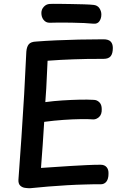

<svg xmlns="http://www.w3.org/2000/svg" viewBox="-20 -986 667 1021"><path d="M139 15Q128 15 113 13Q98 11 87.5 1Q77 -9 78 -30Q86 -141 94 -255.5Q102 -370 108.5 -485Q115 -600 120 -711Q122 -737 133 -750.5Q144 -764 172 -765Q222 -769 279 -771.5Q336 -774 399 -775.5Q462 -777 530 -777Q557 -777 568.5 -765Q580 -753 580 -731Q580 -701 568.5 -687Q557 -673 531 -673Q484 -673 444.5 -672.5Q405 -672 370 -670.5Q335 -669 302 -667.5Q269 -666 233 -663Q231 -626 229.5 -589Q228 -552 226 -516Q224 -480 221 -443Q265 -449 312 -452Q359 -455 403 -456Q447 -457 478 -455Q495 -455 508 -442.5Q521 -430 521 -406Q522 -378 507.5 -364.5Q493 -351 477 -351Q452 -353 410 -352.5Q368 -352 317.5 -348.5Q267 -345 215 -338Q211 -276 207 -214.5Q203 -153 198 -93Q233 -95 273.5 -98Q314 -101 357 -103.5Q400 -106 440.5 -108Q481 -110 515 -110Q536 -110 547 -97Q558 -84 557 -62Q557 -35 546 -20.5Q535 -6 515 -6Q495 -6 474.5 -6Q454 -6 434 -5Q387 -4 336.5 -1Q286 2 236 6Q186 10 139 15ZM244 -865Q224 -865 212 -880Q200 -895 200 -917Q200 -936 213 -950Q226 -964 244 -965Q262 -966 293.5 -965.5Q325 -965 360 -964.5Q395 -964 427 -963Q459 -962 477 -960Q498 -958 508.5 -942.5Q519 -927 519 -909Q519 -888 508.5 -873Q498 -858 477 -860Q459 -862 427.5 -863.5Q396 -865 360.5 -865.5Q325 -866 293.5 -866Q262 -866 244 -865Z"/></svg>

Font: Playpen Sans Medium
Style: Regular
Weight: 500
Designer: Laura Meseguer, Veronika Burian, José Scaglione
Foundry: TypeTogether
Version: Version 1.001